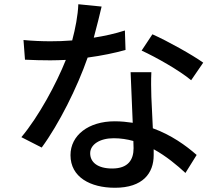

<svg xmlns="http://www.w3.org/2000/svg" viewBox="-20 -830 1040 907"><path d="M883 -451 940 -534C890 -570 772 -636 700 -668L649 -591C717 -560 828 -497 883 -451ZM610 -164 611 -130C611 -76 586 -34 510 -34C442 -34 406 -63 406 -106C406 -147 451 -177 517 -177C550 -177 581 -172 610 -164ZM695 -489H597L607 -250C580 -254 552 -257 522 -257C398 -257 313 -191 313 -97C313 7 407 57 523 57C655 57 706 -12 706 -97V-125C766 -92 817 -49 856 -13L909 -98C858 -143 788 -193 702 -224L695 -372C694 -412 693 -447 695 -489ZM460 -799 350 -810C348 -757 336 -695 321 -639C286 -636 251 -635 218 -635C178 -635 130 -637 91 -641L98 -548C138 -546 180 -545 218 -545C242 -545 266 -546 291 -547C246 -434 163 -280 81 -182L177 -133C258 -243 345 -417 394 -558C461 -567 523 -580 573 -594L570 -686C524 -671 474 -660 423 -652C438 -708 452 -764 460 -799Z"/></svg>

Font: Noto Sans CJK TC Medium
Style: Regular
Weight: 500
Designer: Ryoko NISHIZUKA 西塚涼子 (kana, bopomofo & ideographs); Paul D. Hunt (Latin, Greek & Cyrillic); Sandoll Communications 산돌커뮤니
Foundry: Adobe
Version: Version 2.004;hotconv 1.0.118;makeotfexe 2.5.65603